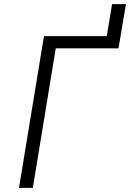

<svg xmlns="http://www.w3.org/2000/svg" viewBox="-20 -910 630 930"><path d="M72 0H139L250 -676H554L590 -890H523L497 -735H193Z"/></svg>

Font: Iosevka Sparkle Light
Style: Italic
Weight: 300
Italic angle: -9°
Designer: Belleve Invis
Foundry: Belleve Invis
Version: Version 4.5.0; ttfautohint (v1.8.3)